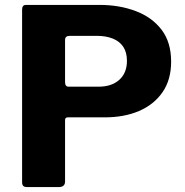

<svg xmlns="http://www.w3.org/2000/svg" viewBox="-20 -762 755 782"><path d="M677 -511Q677 -437 642 -386.5Q607 -336 546.5 -310Q486 -284 406 -284H256Q245 -284 245 -273V-23Q245 0 219 0H91Q79 0 74.5 -5Q70 -10 70 -20V-723Q70 -742 86 -742H386Q466 -742 532.5 -717Q599 -692 638 -641Q677 -590 677 -511ZM497 -514Q497 -549 482 -571.5Q467 -594 439 -605Q411 -616 375 -616H264Q245 -616 245 -599V-428Q245 -409 259 -409H382Q435 -409 466 -437Q497 -465 497 -514Z"/></svg>

Font: Libre Franklin
Style: Bold
Weight: 700
Designer: Pablo Impallari, Rodrigo Fuenzalida, Nhung Nguyen
Foundry: Impallari Type
Version: Version 3.000